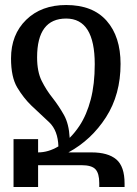

<svg xmlns="http://www.w3.org/2000/svg" viewBox="-20 -746 545 766"><path d="M461 -491Q461 -600 405.5 -663Q350 -726 244 -726Q145 -726 84.5 -667Q24 -608 24 -513Q24 -438 49 -396.5Q74 -355 105 -325Q142 -291 176.5 -258Q211 -225 213 -162Q173 -138 132 -138H253Q345 -188 403 -278.5Q461 -369 461 -491ZM190 -355Q165 -386 146.5 -423Q128 -460 128 -517Q128 -672 244 -672Q358 -672 358 -490Q358 -410 342 -349Q326 -288 297 -244Q279 -217 258 -196Q255 -252 235 -287.5Q215 -323 190 -355ZM305 -87Q346 -87 361 -70.5Q376 -54 376 -16V0H477V-14Q477 -82 444 -110Q411 -138 345 -138H132V-191H34V0H132V-87Z"/></svg>

Font: Noto Serif Armenian ExtraCondensed Semi
Style: Regular
Weight: 600
Width: 3
Designer: Monotype Design Team
Foundry: Monotype Imaging Inc.
Version: Version 1.901